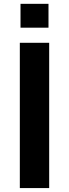

<svg xmlns="http://www.w3.org/2000/svg" viewBox="-20 -958 351 978"><path d="M230.5 -740V0H81V-740ZM84.5 -938.5H227V-817H84.5Z"/></svg>

Font: 1883 Sans
Style: Bold
Weight: 700
Designer: 1883 Sans project is a fork of Public Sans.
Version: Version 1.009